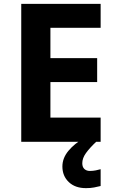

<svg xmlns="http://www.w3.org/2000/svg" viewBox="-20 -734 600 994"><path d="M501 0H90V-714H501V-590H241V-433H483V-309H241V-125H501ZM406 111Q406 131 417 141Q428 151 445 151Q461 151 476 148Q491 145 501 142V229Q485 233 467 236.5Q449 240 425 240Q369 240 336 208.5Q303 177 303 128Q303 84 335 46Q367 8 413 -17L478 0Q444 32 425 58.5Q406 85 406 111Z"/></svg>

Font: Noto Sans Sinhala UI
Style: Bold
Weight: 700
Designer: Jelle Bosma - Monotype Design Team
Foundry: Monotype Imaging Inc.
Version: Version 2.006; ttfautohint (v1.8.4.7-5d5b)